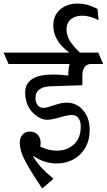

<svg xmlns="http://www.w3.org/2000/svg" viewBox="-50 -865 599 1077"><path d="M149 -316Q149 -291 161 -275.5Q173 -260 193 -260Q212 -260 247 -273Q275 -282 290.5 -285.5Q306 -289 325 -289Q380 -289 416.5 -246Q453 -203 453 -137Q453 -78 428 -35.5Q403 7 361 29.5Q319 52 269 52Q199 52 137 10L135 11Q157 48 183 76Q209 104 250 138L187 192Q125 101 93 41.5Q61 -18 61 -64Q61 -93 76.5 -110Q92 -127 116 -127Q144 -127 161 -110Q178 -93 178 -62Q178 -55 176 -43Q220 -20 268 -20Q326 -20 364.5 -55Q403 -90 403 -156Q403 -185 390 -202.5Q377 -220 353 -220Q330 -220 287 -207Q239 -193 215 -193Q180 -193 144 -223.5Q108 -254 96 -303Q91 -325 91 -345Q91 -447 248 -447Q285 -447 333 -441Q333 -477 340 -506H-2L-30 -570H339Q249 -635 249 -722Q249 -779 287.5 -812Q326 -845 385 -845Q440 -845 497 -815L503 -752Q454 -777 411 -777Q371 -777 347 -756.5Q323 -736 323 -700Q323 -668 341 -637.5Q359 -607 398 -570H501L529 -506H461Q436 -506 424 -488Q412 -470 412 -441V-387L234 -381Q192 -380 170.5 -363Q149 -346 149 -316Z"/></svg>

Font: Sumana
Style: Regular
Weight: 400
Designer: Cyreal, Alexei Vanyashin (Devanagari), Olga Karpushina (Latin)
Foundry: Cyreal
Version: Version 1.015;PS 001.015;hotconv 1.0.70;makeotf.lib2.5.58329